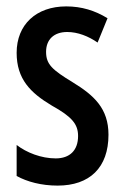

<svg xmlns="http://www.w3.org/2000/svg" viewBox="-20 -570 389 600"><path d="M319 -149C319 -231 274 -272 207 -313C143 -352 124 -369 124 -408C124 -446 148 -470 190 -470C223 -470 256 -457 285 -437L316 -513C277 -537 235 -550 187 -550C93 -550 32 -493 32 -405C32 -323 75 -280 142 -240C205 -205 224 -182 224 -145C224 -100 198 -75 154 -75C109 -75 63 -93 32 -117V-20C65 -2 109 10 160 10C260 10 319 -46 319 -149Z"/></svg>

Font: Noto Sans Myanmar ExtraCondensed Medium
Style: Regular
Weight: 500
Width: 2
Designer: Monotype Design Team
Foundry: Monotype Imaging Inc.
Version: Version 2.107